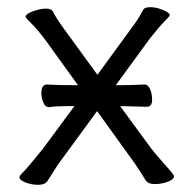

<svg xmlns="http://www.w3.org/2000/svg" viewBox="-20 -503 539 534"><path d="M311 -266Q340 -266 382 -268H383Q391 -268 397 -256Q403 -244 403 -225Q403 -206 388 -206L314 -208L399 -92Q411 -76 437.5 -46.5Q464 -17 464 -13Q464 -4 446.5 2.5Q429 9 410.5 9Q392 9 385.5 -1Q379 -11 368 -28.5Q357 -46 348 -58L250 -194L149 -56Q140 -44 129.5 -27Q119 -10 112 0.5Q105 11 86.5 11Q68 11 51 4.5Q34 -2 34 -10Q34 -14 45.5 -25.5Q57 -37 100 -90L187 -208Q133 -208 116 -205H115Q106 -205 100.5 -218Q95 -231 95 -244Q95 -268 111 -268Q141 -266 191 -266H197L106 -392Q85 -420 68 -437Q51 -454 51 -456Q51 -464 71.5 -471.5Q92 -479 107.5 -479Q123 -479 127 -471Q136 -453 157 -424L251 -295L348 -428Q363 -447 379 -477Q383 -483 398.5 -483Q414 -483 433 -475.5Q452 -468 452 -460Q452 -458 437.5 -443.5Q423 -429 397 -396L302 -266Z"/></svg>

Font: LXGW WenKai
Style: Regular
Weight: 400
Designer: LXGW / Fontworks Inc.
Foundry: LXGW / Fontworks Inc.
Version: Version 1.520; June 14, 2025